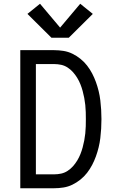

<svg xmlns="http://www.w3.org/2000/svg" viewBox="-20 -1002 640 1022"><path d="M88 0V-735H268Q293 -735 318 -731Q343 -727 365.5 -716Q388 -705 408 -689Q428 -673 443.5 -653Q459 -633 470.5 -611Q482 -589 490.5 -565.5Q499 -542 505 -517.5Q511 -493 514 -468Q517 -443 518.5 -418Q520 -393 520 -368Q520 -342 518.5 -317Q517 -292 514 -267Q511 -242 505 -217.5Q499 -193 490.5 -169.5Q482 -146 470.5 -124Q459 -102 443.5 -82Q428 -62 408 -46Q388 -30 365.5 -19Q343 -8 318 -4Q293 0 268 0ZM268 -74Q287 -74 305.5 -78Q324 -82 340 -92.5Q356 -103 368.5 -117Q381 -131 391 -147.5Q401 -164 408 -181.5Q415 -199 420 -217.5Q425 -236 428.5 -254.5Q432 -273 434 -292Q436 -311 436.5 -330Q437 -349 437 -368Q437 -386 436.5 -405Q436 -424 434 -443Q432 -462 428.5 -480.5Q425 -499 420 -517.5Q415 -536 408 -553.5Q401 -571 391 -587.5Q381 -604 368.5 -618Q356 -632 340 -642.5Q324 -653 305.5 -657Q287 -661 268 -661H171V-74ZM346 -801H254L126 -928L193 -982L300 -855L407 -982L474 -928Z"/></svg>

Font: Zed Sans Extended
Style: Regular
Weight: 400
Width: 7
Designer: Belleve Invis
Foundry: Belleve Invis
Version: Version 1.0.0; ttfautohint (v1.8.4)